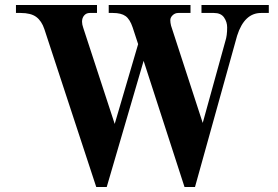

<svg xmlns="http://www.w3.org/2000/svg" viewBox="-20 -732 1116 770"><path d="M44 -680V-712H369V-680H340Q326 -680 317.5 -670Q309 -660 309 -645Q309 -634 314 -620L440 -235L534 -555L512 -622Q501 -655 483.5 -667.5Q466 -680 433 -680H416V-712H744V-680H695Q682 -680 672.5 -671Q663 -662 663 -651Q663 -641 666 -629L793 -239L884 -568Q891 -589 891 -622Q891 -644 878.5 -662Q866 -680 838 -680H788V-712H1058V-680H1027Q960 -680 931 -589L762 18H720L556 -488L408 18H366L158 -615Q147 -648 125.5 -664Q104 -680 63 -680Z"/></svg>

Font: Old Standard TT
Style: Bold
Weight: 700
Designer: Alexey Kryukov <alexios@thessalonica.org.ru>
Version: Version 2.2